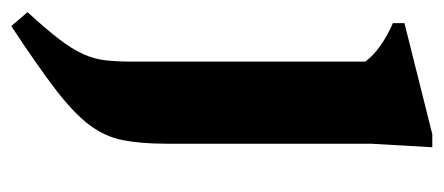

<svg xmlns="http://www.w3.org/2000/svg" viewBox="-241 -253 750 324"><g transform="rotate(90 134.0 -91.0)"><path d="M76 -332.5Q65.5 -346.5 48.2 -358.5Q31 -370.5 11 -379V-398.5L198.5 -445.5H220.5L214.5 -341.5V3Q214.5 46.5 208.5 76.8Q202.5 107 183 133Q163.5 159 123.5 189.8Q83.5 220.5 16 265L-7.5 237.5Q21.5 206 38.2 184Q55 162 63.2 143.8Q71.5 125.5 73.8 105.8Q76 86 76 59Z"/></g></svg>

Font: Newsreader Text
Style: Bold
Weight: 700
Designer: Hugues Gentile
Foundry: Production Type
Version: Version 1.001